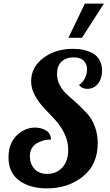

<svg xmlns="http://www.w3.org/2000/svg" viewBox="-20 -1020 610 1061"><path d="M544 -630Q544 -586 521.5 -557.5Q499 -529 462 -529Q434 -529 416 -550Q436 -562 448.5 -586.5Q461 -611 461 -636Q461 -665 443 -684Q425 -703 387 -703Q345 -703 320 -679.5Q295 -656 295 -612Q295 -578 311.5 -547.5Q328 -517 353 -495.5Q378 -474 407.5 -446.5Q437 -419 462 -392Q487 -365 503.5 -322.5Q520 -280 520 -229Q520 -110 438 -44.5Q356 21 239 21Q146 21 86.5 -22Q27 -65 27 -151Q27 -227 72 -271Q117 -315 174 -315Q207 -315 233.5 -299.5Q260 -284 262 -249Q215 -249 180 -226Q145 -203 145 -155Q145 -115 170 -87Q195 -59 241 -59Q292 -59 324.5 -94.5Q357 -130 357 -192Q357 -239 336 -282Q315 -325 284.5 -358Q254 -391 224 -422.5Q194 -454 173 -492.5Q152 -531 152 -571Q152 -648 218.5 -699Q285 -750 383 -750Q401 -750 418 -748.5Q435 -747 459.5 -739.5Q484 -732 501.5 -720Q519 -708 531.5 -684.5Q544 -661 544 -630ZM358 -811 449 -1000H554L433 -811Z"/></svg>

Font: Lobster 1.4
Style: Regular
Weight: 400
Designer: Pablo Impallari
Foundry: Pablo Impallari. www.impallari.com
Version: Version 1.4